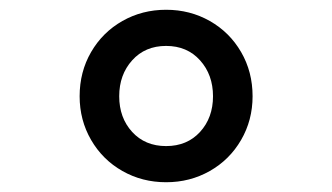

<svg xmlns="http://www.w3.org/2000/svg" viewBox="-20 -730 680 393"><path d="M143 -533Q143 -583 166.5 -623.5Q190 -664 230.5 -687Q271 -710 320 -710Q369 -710 409.5 -687Q450 -664 473.5 -623.5Q497 -583 497 -533Q497 -484 473.5 -443.5Q450 -403 409.5 -380Q369 -357 320 -357Q271 -357 230.5 -380Q190 -403 166.5 -443.5Q143 -484 143 -533ZM320 -431Q363 -431 389.5 -460Q416 -489 416 -533Q416 -577 389.5 -606.5Q363 -636 320 -636Q277 -636 250.5 -606.5Q224 -577 224 -533Q224 -489 250.5 -460Q277 -431 320 -431Z"/></svg>

Font: Writer Medium
Style: Regular
Weight: 500
Monospace: yes
Designer: Mike Abbink, Paul van der Laan, Pieter van Rosmalen
Foundry: Bold Monday
Version: Version 2.001 2020